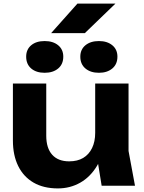

<svg xmlns="http://www.w3.org/2000/svg" viewBox="-20 -1036 805 1071"><path d="M303 15Q223 15 167 -17.5Q111 -50 81.5 -110Q52 -170 52 -252V-570H238V-279Q238 -210 271 -173Q304 -136 366 -136Q412 -136 444 -155Q476 -174 493.5 -210Q511 -246 511 -295L569 -264Q559 -174 521.5 -111.5Q484 -49 427.5 -17Q371 15 303 15ZM547 0 511 -222V-570H697V-194L733 0ZM229 -630Q182 -630 154 -654Q126 -678 126 -720Q126 -760 154 -783.5Q182 -807 229 -807Q276 -807 304.5 -783.5Q333 -760 333 -720Q333 -678 304.5 -654Q276 -630 229 -630ZM532 -630Q485 -630 456.5 -654Q428 -678 428 -720Q428 -760 456.5 -783.5Q485 -807 532 -807Q578 -807 606.5 -783.5Q635 -760 635 -720Q635 -678 606.5 -654Q578 -630 532 -630ZM412 -1016H624L453 -851H265Z"/></svg>

Font: Unbounded SemiBold
Style: Regular
Weight: 600
Designer: Luke Prowse, Jean-Baptiste Morizot, Fátima Lázaro, Florian Runge
Foundry: NaN
Version: Version 1.700